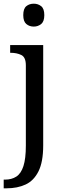

<svg xmlns="http://www.w3.org/2000/svg" viewBox="-32 -780 352 1040"><path d="M151 -636Q127 -636 110.5 -650Q94 -664 94 -698Q94 -733 110.5 -746.5Q127 -760 151 -760Q174 -760 191 -746.5Q208 -733 208 -698Q208 -664 191 -650Q174 -636 151 -636ZM-12 240V193H-5Q31 193 56.5 176.5Q82 160 95 119.5Q108 79 108 9V-426Q108 -470 83.5 -482Q59 -494 26 -494H23V-536H202V8Q202 97 176.5 148Q151 199 106.5 219.5Q62 240 4 240Z"/></svg>

Font: Noto Serif Oriya
Style: Regular
Weight: 400
Designer: David Williams
Foundry: Google LLC, David Williams
Version: Version 1.051; ttfautohint (v1.8.4.7-5d5b)